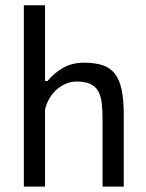

<svg xmlns="http://www.w3.org/2000/svg" viewBox="-20 -692 540 712"><path d="M360.4 0V-247.1Q360.4 -283.2 357.2 -310.1Q354 -336.9 343.8 -354.5Q333.5 -372.1 314.5 -380.9Q295.4 -389.6 264.2 -389.6Q245.1 -389.6 226.3 -382.3Q207.5 -375 191.7 -361.3Q175.8 -347.7 164.1 -328.4Q152.3 -309.1 147 -285.2V0H68.4V-672.4H147V-391.6H156.2Q181.6 -422.4 214.8 -440.9Q248 -459.5 291.5 -459.5Q332 -459.5 360.1 -450.4Q388.2 -441.4 405.8 -418.9Q423.3 -396.5 431.2 -358.6Q439 -320.8 439 -263.7V0Z"/></svg>

Font: PT Astra Sans
Style: Regular
Weight: 400
Designer: A.Korolkova, I. Chaeva
Foundry: ParaType Ltd
Version: Version 1.001; ttfautohint (v1.6)